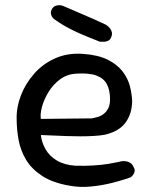

<svg xmlns="http://www.w3.org/2000/svg" viewBox="-20 -704 581 738"><path d="M249 10Q183 -1 142.5 -27.5Q102 -54 80.5 -89.5Q59 -125 51.5 -166Q44 -207 44 -247Q43 -292 60.5 -337.5Q78 -383 111.5 -421Q145 -459 192.5 -480Q240 -501 298 -497Q357 -493 394 -474.5Q431 -456 451.5 -429Q472 -402 479.5 -372Q487 -342 488 -315Q487 -265 461.5 -231.5Q436 -198 382 -186Q366 -183 341.5 -181.5Q317 -180 289.5 -180Q262 -180 235.5 -181Q209 -182 186.5 -183Q164 -184 150.5 -184.5Q137 -185 137 -185Q140 -157 155 -130.5Q170 -104 198.5 -87Q227 -70 270 -67Q307 -66 339 -68Q371 -70 395.5 -74Q420 -78 433 -81Q446 -84 446 -84Q446 -84 451.5 -84.5Q457 -85 464.5 -84Q472 -83 480 -78.5Q488 -74 493 -63Q499 -53 497.5 -45.5Q496 -38 492 -32.5Q488 -27 484.5 -24.5Q481 -22 481 -22Q481 -22 460 -15Q439 -8 404.5 0.5Q370 9 329 13Q288 17 249 10ZM137 -247 333 -249Q333 -249 340 -250.5Q347 -252 357.5 -255Q368 -258 378.5 -266Q389 -274 396 -287.5Q403 -301 403 -322Q403 -357 391 -380Q379 -403 351 -413.5Q323 -424 273 -421Q238 -419 211.5 -399.5Q185 -380 167.5 -352Q150 -324 142 -295.5Q134 -267 137 -247ZM363 -544Q343 -552 320.5 -561Q298 -570 275 -580.5Q252 -591 230 -603.5Q208 -616 189 -630Q189 -630 185.5 -633Q182 -636 179 -641.5Q176 -647 175.5 -654Q175 -661 180 -670Q185 -678 192 -681Q199 -684 206.5 -684Q214 -684 218.5 -682.5Q223 -681 223 -681Q259 -665 298.5 -648.5Q338 -632 387 -609Q387 -609 392 -605.5Q397 -602 402.5 -595.5Q408 -589 410 -579.5Q412 -570 406 -558Q402 -550 395 -547Q388 -544 381 -543.5Q374 -543 368.5 -543.5Q363 -544 363 -544Z"/></svg>

Font: Sour Gummy
Style: Regular
Weight: 400
Designer: Stefie Justprince
Foundry: Eifetstype
Version: Version 1.000